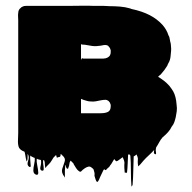

<svg xmlns="http://www.w3.org/2000/svg" viewBox="-20 -541 684 685"><path d="M607 -123Q605 -114 602 -105.5Q599 -97 594 -91Q594 -91 594 -90.5Q594 -90 593 -90Q588 -79 579.5 -69.5Q571 -60 560 -51Q553 -43 548 -33.5Q543 -24 537 -15Q537 -12 536 -10Q535 -6 536.5 2.5Q538 11 533 9Q529 7 529 2.5Q529 -2 530 -6Q521 4 511 13Q501 22 492 32Q489 35 486.5 38.5Q484 42 481 45Q480 46 479 47Q478 48 477 49Q476 50 474.5 51.5Q473 53 473 52Q471 40 471.5 35Q472 30 472 25Q472 20 467 10Q464 13 461 15H460Q458 17 457 17Q456 39 455.5 67.5Q455 96 453 119Q453 120 451 122.5Q449 125 449 124Q447 101 447 68.5Q447 36 445 14Q444 13 443.5 12Q443 11 442 10H441Q437 10 437 11Q436 27 435.5 43Q435 59 433 76Q433 75 429 75Q425 75 425 75Q423 55 423.5 49Q424 43 424 38.5Q424 34 418 20Q414 22 410 25.5Q406 29 401 32Q399 33 397 34Q395 35 393 33Q385 25 389.5 24Q394 23 397.5 25Q401 27 389 27H387Q387 28 386.5 28.5Q386 29 386 29L377 44Q376 46 373 49Q371 53 369 55Q368 56 365.5 58Q363 60 361 62Q359 66 357 66Q356 66 355 65Q354 64 352 63Q350 64 349 66Q348 68 347 70Q345 74 342 80.5Q339 87 337 91Q337 92 334 98.5Q331 105 329 107Q327 109 325 107Q323 105 321 99Q317 87 317 85Q317 83 317.5 80Q318 77 314 64Q313 61 308 58Q302 52 295.5 53.5Q289 55 283 59Q281 60 279 62Q277 64 275 65Q272 68 269.5 70.5Q267 73 262 70Q255 65 251 58Q247 51 243 45Q243 44 242.5 43.5Q242 43 242 42Q241 41 240 40Q239 39 238 38L232 32Q228 37 227.5 44Q227 51 224 57Q224 61 221 61Q217 61 215.5 53.5Q214 46 213 48Q212 55 211.5 67.5Q211 80 211.5 88Q212 96 210 90Q198 75 202 61.5Q206 48 210.5 36Q215 24 203 14L197 8Q196 10 196 12.5Q196 15 195 17Q194 19 191.5 19Q189 19 187 20Q183 22 183 22Q182 20 181.5 17Q181 14 180 12L171 21Q167 27 163.5 33Q160 39 155 44L146 53Q143 59 142 58Q140 51 140 44.5Q140 38 138 32Q138 31 136 30.5Q134 30 134 31Q133 37 134.5 46Q136 55 136 62Q136 69 130 68Q121 66 124.5 53Q128 40 126 30Q126 29 125 29.5Q124 30 123 29Q120 29 119 28Q116 28 115 27Q114 27 113 26Q112 25 111 26Q110 35 113 49.5Q116 64 116.5 74.5Q117 85 108 82Q99 78 99 67.5Q99 57 102 44.5Q105 32 104 22Q104 22 101 22Q101 21 100.5 21Q100 21 100 21Q99 20 98 20Q97 20 96 19Q95 18 94 18Q93 18 92 17Q88 13 88 15Q87 21 88 32Q89 43 89.5 50Q90 57 84 54Q75 48 80 34Q85 20 80 10Q78 5 78.5 17Q79 29 76 34Q75 37 74 31.5Q73 26 72 23Q72 22 70 11Q68 0 67 0L60 -3Q54 -6 50 -11Q48 -13 46 -19Q45 -23 44.5 -27Q44 -31 44 -35Q44 -43 44.5 -51.5Q45 -60 45 -67V-469Q45 -475 44.5 -481.5Q44 -488 45 -495L46 -502Q47 -503 47 -504Q47 -505 48 -506Q50 -510 52 -511Q56 -516 62 -518Q64 -519 66.5 -519.5Q69 -520 73 -520H188Q200 -520 222 -520Q244 -520 269.5 -520.5Q295 -521 316 -520H329Q340 -520 350.5 -520Q361 -520 371 -519Q389 -519 408 -517.5Q427 -516 444 -511L449 -509Q487 -501 514 -487Q541 -473 560 -452Q567 -444 572.5 -434.5Q578 -425 581 -415Q584 -411 585 -405Q586 -399 587 -394Q590 -385 590 -376Q591 -368 590.5 -360.5Q590 -353 589 -345Q588 -327 581 -316Q579 -313 577 -307Q569 -293 554 -276L553 -275Q550 -272 548 -271Q547 -270 546 -269Q545 -268 544 -267L552 -262Q554 -261 556.5 -259Q559 -257 566 -252Q575 -245 584 -235Q592 -225 598 -215Q608 -197 610 -168Q612 -155 610.5 -143.5Q609 -132 607 -123ZM269 -341V-326Q268 -313 267.5 -313Q267 -313 267.5 -318.5Q268 -324 270 -329.5Q272 -335 277 -332H339Q344 -332 348.5 -332Q353 -332 357 -333Q358 -334 360 -334Q368 -337 372 -343L374 -348Q375 -350 375 -357V-362Q373 -368 372 -370Q371 -372 367 -376Q366 -378 364 -378.5Q362 -379 360 -380Q355 -381 349.5 -380Q344 -379 339 -378Q332 -377 324.5 -376.5Q317 -376 309 -377Q303 -378 297 -379Q291 -380 285 -381Q287 -381 281 -381.5Q275 -382 273 -382Q273 -382 272.5 -382.5Q272 -383 269 -383ZM269 -137H339Q356 -137 365.5 -142Q375 -147 375 -162V-167Q373 -173 372 -175Q371 -177 367 -181Q361 -185 357 -185Q353 -185 348.5 -184.5Q344 -184 339 -183Q330 -181 321.5 -179.5Q313 -178 304 -179Q297 -179 290.5 -181Q284 -183 277 -185Q276 -186 275 -186Q274 -186 272 -187Q271 -188 270 -188Q269 -188 269 -188Z"/></svg>

Font: Rubik Wet Paint
Style: Regular
Weight: 400
Designer: Hubert and Fischer, NaN
Foundry: Hubert and Fischer, NaN
Version: Version 2.200